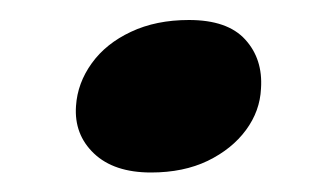

<svg xmlns="http://www.w3.org/2000/svg" viewBox="-20 -353 330 192"><path d="M131 -180.5Q94 -180.5 74 -199.5Q54 -218.5 56 -247Q57.5 -270 71.8 -289.8Q86 -309.5 111 -321.2Q136 -333 169 -333Q207.5 -333 225.2 -313.5Q243 -294 241 -264.5Q240 -242 226 -223Q212 -204 187.8 -192.2Q163.5 -180.5 131 -180.5Z"/></svg>

Font: Fraunces SemiBold
Style: Italic
Weight: 600
Italic angle: -16°
Version: Version 1.000;[b76b70a41]